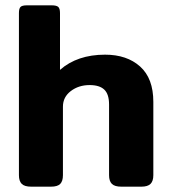

<svg xmlns="http://www.w3.org/2000/svg" viewBox="-20 -700 641 720"><path d="M51 -43V-651Q51 -668 57 -674Q63 -680 81 -680H174Q192 -680 198.5 -674Q205 -668 205 -651V-438Q270 -495 374 -495Q456 -495 505.5 -450.5Q555 -406 555 -318V-43Q555 -21 544.5 -10.5Q534 0 510 0H435Q410 0 399.5 -10.5Q389 -21 389 -43V-308Q389 -347 371 -364Q353 -381 316 -381Q275 -381 245.5 -358.5Q216 -336 216 -300V-43Q216 -21 206 -10.5Q196 0 171 0H97Q72 0 61.5 -10.5Q51 -21 51 -43Z"/></svg>

Font: Mitr Medium
Style: Regular
Weight: 500
Designer: Thanarat Vachiruckul
Foundry: Cadson Demak
Version: Version 1.002